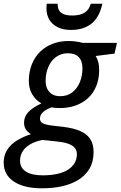

<svg xmlns="http://www.w3.org/2000/svg" viewBox="-68 -766 645 1026"><path d="M155.8 240.2Q60.1 240.2 5.9 204.1Q-48.3 168 -48.3 103Q-48.3 51.3 -13.4 13.7Q21.5 -23.9 97.7 -49.3Q79.6 -59.6 70.1 -74.7Q60.5 -89.8 60.5 -109.9Q60.5 -143.6 84.2 -168Q107.9 -192.4 153.3 -213.4Q122.1 -231.4 104 -262.5Q85.9 -293.5 85.9 -335Q86.4 -382.8 102.3 -422.6Q118.2 -462.4 147 -490.2Q174.8 -517.1 213.1 -532Q251.5 -546.9 297.9 -546.9Q316.9 -546.9 335.9 -544.4Q355 -542 373.5 -537.1H557.1L543.9 -479.5L443.4 -466.8Q452.6 -452.1 457.5 -433.1Q462.4 -414.1 461.9 -391.6Q461.9 -344.2 446.3 -305.9Q430.7 -267.6 401.4 -240.7Q374 -215.8 335.9 -202.1Q297.9 -188.5 251 -188.5Q237.3 -188.5 226.6 -189.5Q215.8 -190.4 208 -192.4Q176.3 -181.2 160.9 -166Q145.5 -150.9 145.5 -133.3Q145.5 -120.6 153.3 -112.3Q161.1 -105.5 174.8 -101.6Q188.5 -97.7 208.5 -95.2L268.1 -88.4Q325.7 -81.5 361.8 -65.4Q397.9 -49.3 415 -21.7Q432.1 5.9 432.1 46.4Q432.1 98.6 409.2 137Q386.2 175.3 342.3 200.2Q307.6 219.7 260.7 230Q213.9 240.2 155.8 240.2ZM160.6 170.9Q204.1 170.9 237.8 163.3Q271.5 155.8 294.4 141.6Q317.9 126.5 330.3 105.7Q342.8 85 342.8 58.1Q342.8 46.4 339.1 36.9Q335.4 27.3 327.6 20Q314.9 7.8 292 0.5Q269 -6.8 233.9 -10.3L158.7 -18.1Q119.6 -10.3 93 5.4Q66.4 21 52.7 43.2Q39.1 65.4 39.1 93.3Q39.1 130.4 70.1 150.6Q101.1 170.9 160.6 170.9ZM253.9 -252Q291.5 -252 317.9 -272.2Q344.2 -292.5 358.4 -326.4Q372.6 -360.4 372.6 -401.4Q372.6 -420.9 367.4 -436Q362.3 -451.2 352.5 -460.9Q342.8 -471.2 328.4 -476.3Q314 -481.4 295.4 -481.4Q267.6 -481.4 245.4 -470Q223.1 -458.5 207.8 -438.2Q192.4 -418 184.1 -391.1Q175.8 -364.3 175.8 -333.5Q175.8 -315.9 180.2 -302Q184.6 -288.1 192.9 -278.3Q212.4 -252 253.9 -252ZM311 -606Q270 -606 240.7 -620.4Q211.4 -634.8 195.8 -660.6Q180.2 -686.5 180.2 -721.7Q180.2 -728.5 180.7 -734.4Q181.2 -740.2 181.6 -746.1H240.2Q239.7 -726.1 247.1 -711.9Q254.4 -697.8 272 -690.4Q289.6 -683.1 318.4 -683.1Q362.3 -683.1 385.7 -699.5Q409.2 -715.8 417 -746.1H479Q463.4 -673.8 421.1 -639.9Q378.9 -606 311 -606Z"/></svg>

Font: Open Sans Medium
Style: Italic
Weight: 500
Italic angle: -12°
Designer: Monotype Design Team
Foundry: Monotype Imaging Inc.
Version: Version 3.000